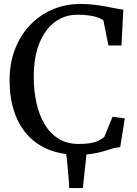

<svg xmlns="http://www.w3.org/2000/svg" viewBox="-20 -773 694 973"><path d="M331 180Q329.5 158 328 135.2Q326.5 112.5 324.2 89.2Q322 66 319.8 43.5Q317.5 21 314.5 0H419Q416.5 28.5 413 59.2Q409.5 90 406.2 120.8Q403 151.5 400 180ZM373 11Q289.5 11 225.2 -15.5Q161 -42 117.2 -91.5Q73.5 -141 51 -210.5Q28.5 -280 28.5 -366.5Q28.5 -452 55.8 -523Q83 -594 132 -645.5Q181 -697 246.5 -725Q312 -753 389 -753Q423.5 -753 455 -749.2Q486.5 -745.5 514 -740.5Q541.5 -735.5 564.5 -730.8Q587.5 -726 605 -724L595.5 -542.5H529.5L504 -669.5Q496 -677 478.2 -683.5Q460.5 -690 434 -694.2Q407.5 -698.5 372 -698.5Q309 -698.5 259 -662Q209 -625.5 180 -555.2Q151 -485 151 -382.5Q151 -313 164.8 -251.5Q178.5 -190 206.2 -143.2Q234 -96.5 276.8 -70Q319.5 -43.5 378 -43.5Q415.5 -43.5 440.2 -48Q465 -52.5 480.8 -60.8Q496.5 -69 508.5 -79L550.5 -181.5L612.5 -173L589 -27Q568 -26 548.5 -20Q529 -14 505.8 -6.8Q482.5 0.5 450.5 5.8Q418.5 11 373 11Z"/></svg>

Font: Merriweather 20pt
Style: Regular
Weight: 400
Version: Version 2.100